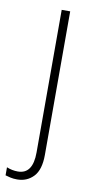

<svg xmlns="http://www.w3.org/2000/svg" viewBox="-122 -567 415 846"><g transform="rotate(10 85.5 -144.0)"><path d="M19 241Q2 241 -11 238Q-24 235 -34 232V196Q-22 201 -9.5 203.5Q3 206 16 206Q83 206 83 109V-529H121V113Q121 180 92 210.5Q63 241 19 241Z"/></g></svg>

Font: Noto Sans Sinhala UI SemiCondensed ExtraLight
Style: Regular
Weight: 200
Width: 4
Designer: Jelle Bosma - Monotype Design Team
Foundry: Monotype Imaging Inc.
Version: Version 2.006; ttfautohint (v1.8.4.7-5d5b)